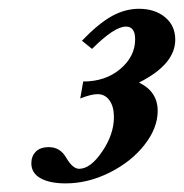

<svg xmlns="http://www.w3.org/2000/svg" viewBox="-20 -664 419 437"><path d="M129.4 -246.6Q93.3 -246.6 72.3 -258.3Q51.3 -270 51.3 -292.5Q51.3 -308.1 61.3 -318.6Q71.3 -329.1 91.3 -329.1Q117.2 -329.1 130.9 -304.7Q145.5 -279.8 160.2 -279.8Q186 -279.8 212.6 -319.1Q239.3 -358.4 239.3 -397.5Q239.3 -421.4 229.2 -435.5Q219.2 -449.7 202.1 -449.7Q187.5 -449.7 162.6 -439.9L169.4 -478.5Q220.2 -478.5 253.9 -507.1Q287.6 -535.6 287.6 -574.7Q287.6 -603.5 266.6 -603.5Q240.2 -603.5 189.5 -552.7L166.5 -571.3Q204.1 -610.4 234.4 -627.2Q264.6 -644 296.4 -644Q332.5 -644 355.7 -624.8Q378.9 -605.5 378.9 -573.7Q378.9 -517.6 296.4 -476.1Q338.9 -455.6 338.9 -411.6Q338.9 -372.6 308.8 -334.2Q278.8 -295.9 229.5 -271.2Q180.2 -246.6 129.4 -246.6Z"/></svg>

Font: Elstob ExtraBold
Style: Italic
Weight: 800
Italic angle: -20°
Designer: Peter S. Baker
Version: Version 1.015